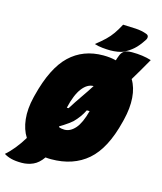

<svg xmlns="http://www.w3.org/2000/svg" viewBox="-191 -1050 1050 1248"><g transform="rotate(15 334.0 -426.0)"><path d="M480 -945Q524 -944 565.5 -941.5Q607 -939 639 -927Q654 -922 655 -910Q656 -898 648 -887Q619 -842 591 -817.5Q563 -793 528 -776Q515 -770 490.5 -766Q466 -762 442 -762Q420 -762 389 -765Q358 -768 335 -776Q373 -806 397.5 -829.5Q422 -853 441 -880Q460 -907 480 -945ZM408 -719Q455 -719 494 -709Q496 -717 499 -725Q502 -733 505 -741Q513 -764 530 -775.5Q547 -787 583 -787Q656 -787 713 -769Q665 -684 625 -618Q655 -569 660 -500.5Q665 -432 645 -351L641 -335Q594 -145 498 -62Q402 21 253 21Q234 21 216 19Q187 61 151 77Q115 93 75 93Q32 93 3.5 85.5Q-25 78 -45 65Q-18 42 11.5 6Q41 -30 66 -72Q35 -120 27.5 -188Q20 -256 40 -338L44 -354Q93 -548 183 -633.5Q273 -719 408 -719ZM338 -420Q371 -467 398 -510Q356 -510 321.5 -465Q287 -420 266 -329H278Q295 -355 309.5 -378Q324 -401 338 -420ZM249 -199Q249 -196 250 -194Q267 -187 288 -187Q327 -187 360 -224.5Q393 -262 415 -346H396Q372 -297 331 -256Q322 -248 306.5 -236.5Q291 -225 275 -215Q259 -205 249 -199Z"/></g></svg>

Font: Recursive Sn Csl St XBk
Style: Italic
Weight: 1000
Italic angle: -15°
Version: Version 1.085;hotconv 1.1.0;makeotfexe 2.6.0; ttfautohint (v